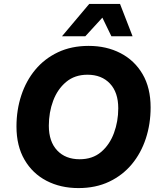

<svg xmlns="http://www.w3.org/2000/svg" viewBox="-20 -948 805 979"><path d="M592 -928 656 -763H548L502 -858L415 -763H296L435 -928ZM380 11Q289 11 217.5 -26Q146 -63 105 -133.5Q64 -204 64 -303Q64 -387 88.5 -461.5Q113 -536 160 -592.5Q207 -649 275.5 -681.5Q344 -714 432 -714Q523 -714 594.5 -677Q666 -640 707 -570Q748 -500 748 -400Q748 -316 723.5 -241.5Q699 -167 652 -110.5Q605 -54 536.5 -21.5Q468 11 380 11ZM386 -136Q452 -136 495.5 -173Q539 -210 561 -269.5Q583 -329 583 -396Q583 -477 540.5 -522Q498 -567 426 -567Q361 -567 317 -530Q273 -493 251 -434Q229 -375 229 -307Q229 -226 271.5 -181Q314 -136 386 -136Z"/></svg>

Font: Prodigy Sans
Style: Bold Italic
Weight: 700
Italic angle: -13°
Designer: Wei Huang
Foundry: Wei Huang
Version: Version 1.003; ttfautohint (v1.8.3)